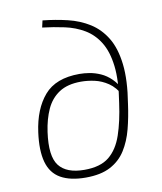

<svg xmlns="http://www.w3.org/2000/svg" viewBox="-82 -776 721 854"><g transform="rotate(-10 279.0 -349.0)"><path d="M168 -710Q226 -704 280 -691Q334 -678 377.5 -650.5Q421 -623 449.5 -576Q478 -529 486.5 -456Q495 -383 478 -278Q470 -219 456.5 -167Q443 -115 417.5 -74.5Q392 -34 348.5 -11Q305 12 237 12Q167 12 124 -12.5Q81 -37 66.5 -89.5Q52 -142 63 -223Q77 -326 129 -386.5Q181 -447 288 -447Q310 -447 334 -443Q358 -439 383 -428Q408 -417 430 -395.5Q452 -374 470 -339L462 -319Q440 -359 411 -378.5Q382 -398 350.5 -405Q319 -412 289 -412Q228 -412 190 -387Q152 -362 132 -318Q112 -274 104 -217Q89 -110 122.5 -66.5Q156 -23 237 -23Q309 -23 348.5 -55Q388 -87 408.5 -147.5Q429 -208 440 -289Q456 -388 448 -454.5Q440 -521 414 -563Q388 -605 348.5 -628.5Q309 -652 260.5 -662.5Q212 -673 161 -679Z"/></g></svg>

Font: Exo 2 ExtraLight
Style: Italic
Weight: 250
Italic angle: -8°
Designer: Natanael Gama
Foundry: Natanael Gama
Version: Version 2.010